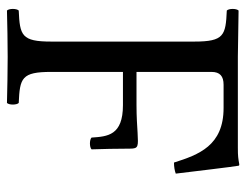

<svg xmlns="http://www.w3.org/2000/svg" viewBox="-96 -592 691 538"><g transform="rotate(90 249.0 -323.5)"><path d="M275 -323C360 -323 363 -280 366 -235C372 -229 393 -229 399 -235C398 -270 397 -301 397 -343C397 -367 391 -366 352 -364C334 -363 309 -361 275 -361H182V-571C182 -595 194 -605 218 -605H283C389 -605 414 -535 436 -466C448 -466 459 -468 467 -471C462 -512 447 -638 445 -646C445 -648 444 -649 441 -649C424 -646 419 -645 394 -645H139C139 -645 60 -646 10 -647C4 -641 4 -620 10 -614C80 -611 97 -606 97 -523V-122C97 -39 80 -34 10 -31C4 -25 4 -4 10 2C59 1 89 0 140 0C190 0 219 1 269 2C275 -4 275 -25 269 -31C199 -34 182 -39 182 -122V-323Z"/></g></svg>

Font: Libertinus Math
Style: Regular
Weight: 400
Designer: Philipp H. Poll, Khaled Hosny
Foundry: Caleb Maclennan
Version: Version 7.050;RELEASE